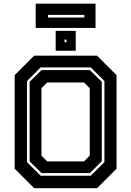

<svg xmlns="http://www.w3.org/2000/svg" viewBox="-20 -994 693 1014"><path d="M160.5 0 57.5 -103V-597L160.5 -700H492.5L595.5 -597V-103L492.5 0ZM229.5 -141.5H423.5L454 -172V-528L423.5 -558.5H229.5L199 -528V-172ZM194.5 -66H459.5L531.5 -138V-566L459.5 -638H194.5L122.5 -566V-138ZM199.5 -80 136.5 -142V-562L199.5 -624H454.5L517.5 -562V-142L454.5 -80ZM274 -726V-831H380V-726ZM321 -771H331V-785H321ZM168.5 -846.5V-974.5H484.5V-846.5ZM233.5 -901.5H425.5V-915.5H233.5Z"/></svg>

Font: Tourney Thin
Style: Bold
Weight: 700
Version: Version 1.015